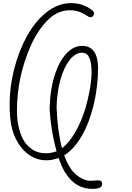

<svg xmlns="http://www.w3.org/2000/svg" viewBox="-20 -995 847 1235"><path d="M637 187Q637 202 625 211Q620 214 606 217Q592 220 575 220Q526 220 485 199Q439 175 407 126Q380 89 357 21Q317 36 278 36Q217 36 167 1Q117 -34 85 -95.5Q53 -157 46 -234Q42 -273 42 -328Q42 -436 71 -550.5Q100 -665 153 -762Q208 -861 281.5 -918Q355 -975 438 -975Q511 -975 568 -933Q585 -921 585 -908Q585 -901 579 -893Q573 -884 563 -884Q553 -884 537 -895Q510 -913 484.5 -921Q459 -929 429 -929Q349 -929 284.5 -863Q220 -797 177 -699Q134 -601 112 -499Q89 -393 89 -284Q89 -178 127 -102Q144 -66 182.5 -37.5Q221 -9 275 -9Q308 -9 344 -22Q325 -90 313.5 -162.5Q302 -235 300 -282L299 -298L300 -311Q303 -421 331 -509.5Q359 -598 405.5 -649Q452 -700 508 -700Q608 -700 611 -561Q610 -434 582 -318.5Q554 -203 505 -119Q456 -35 393 4Q411 55 438 94Q478 150 545 167Q551 168 568 168Q595 165 606 165Q626 165 633 173Q637 178 637 187ZM379 -42Q423 -74 462 -141Q501 -208 529 -296Q547 -358 558 -420.5Q569 -483 569 -534Q569 -591 554.5 -623.5Q540 -656 508 -656Q465 -656 428 -609Q391 -562 368.5 -481.5Q346 -401 344 -304Q350 -149 379 -42Z"/></svg>

Font: Bad Script
Style: Regular
Weight: 400
Italic angle: -10°
Designer: Roman Shchyukin (Gaslight Type Foundry), Cyreal (Charset Expansion)
Foundry: Gaslight
Version: Version 2.000